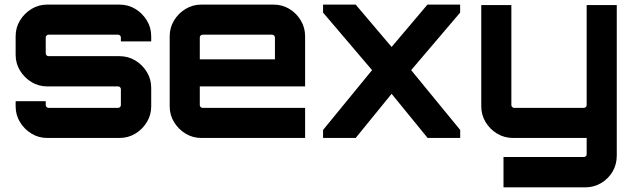

<svg xmlns="http://www.w3.org/2000/svg" viewBox="-20 -600 2756 835"><path d="M185.5 0Q148.1 0 117 -18.9Q85.8 -37.8 66.9 -69Q48 -100.1 48 -137.5V-160H178.9V-143.1Q178.9 -138.1 182.5 -134.5Q186.1 -130.9 191.1 -130.9H493.6Q498.5 -130.9 502.1 -134.5Q505.7 -138.1 505.7 -143.1V-212.1Q505.7 -217 502.1 -220.6Q498.5 -224.2 493.6 -224.2H185.5Q148.1 -224.2 117 -243.1Q85.8 -262 66.9 -293.2Q48 -324.3 48 -361.7V-442.5Q48 -479.9 66.9 -511Q85.8 -542.2 117 -561.1Q148.1 -580 185.5 -580H499.1Q537.6 -580 568.7 -561.1Q599.8 -542.2 618.7 -511Q637.6 -479.9 637.6 -442.5V-420H505.7V-436.9Q505.7 -441.9 502.1 -445.5Q498.5 -449.1 493.6 -449.1H191.1Q186.1 -449.1 182.5 -445.5Q178.9 -441.9 178.9 -436.9V-367.9Q178.9 -363 182.5 -359.4Q186.1 -355.8 191.1 -355.8H499.1Q537.6 -355.8 568.7 -336.9Q599.8 -318 618.7 -286.8Q637.6 -255.7 637.6 -218.3V-137.5Q637.6 -100.1 618.7 -69Q599.8 -37.8 568.7 -18.9Q537.6 0 499.1 0H185.5Z M855.5 0Q818.1 0 787 -18.9Q755.8 -37.8 736.9 -69Q718 -100.1 718 -137.5V-442.5Q718 -479.9 736.9 -511Q755.8 -542.2 787 -561.1Q818.1 -580 855.5 -580H1169.1Q1207.5 -580 1238.6 -561.2Q1269.6 -542.3 1288.3 -511Q1306.9 -479.6 1306.9 -442.5V-224.2H848.9V-143.1Q848.9 -138.1 852.5 -134.5Q856.1 -130.9 861.1 -130.9H1306.9V0H855.5ZM848.9 -342H1175.7V-436.9Q1175.7 -441.9 1172.1 -445.5Q1168.5 -449.1 1163.6 -449.1H861.1Q856.1 -449.1 852.5 -445.5Q848.9 -441.9 848.9 -436.9Z M1385 0V-34.8L1598.1 -295L1385 -545.2V-580H1526.8L1683.1 -395.8L1839 -580H1981.1V-545.2L1768.1 -295L1981.4 -34.8V0H1839.7L1683.1 -192L1526.8 0Z M2169.7 214.8V82.9H2519.3Q2524.2 82.9 2527.8 79.3Q2531.4 75.8 2531.4 70.8V0H2211.2Q2173.5 0 2142.1 -18.8Q2110.7 -37.7 2091.8 -69Q2073 -100.4 2073 -137.5V-578H2203.9V-143.1Q2203.9 -138.1 2207.5 -134.5Q2211.1 -130.9 2216.1 -130.9H2519.3Q2524.2 -130.9 2527.8 -134.5Q2531.4 -138.1 2531.4 -143.1V-578H2662.3V77Q2662.3 115.4 2644 146.5Q2625.7 177.5 2594.3 196.2Q2562.9 214.8 2524.8 214.8Z"/></svg>

Font: Orbitron
Style: Regular
Weight: 400
Designer: Matt McInerney
Foundry: The League of Moveable Type
Version: Version 2.001